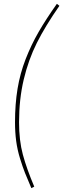

<svg xmlns="http://www.w3.org/2000/svg" viewBox="-20 -850 329 999"><path d="M275.9 -830.1 289.1 -819.8Q215.3 -713.9 171.6 -626.5Q127.9 -539.1 103.5 -436.3Q79.1 -333.5 79.1 -213.9Q79.1 -119.1 98.9 -45.7Q118.7 27.8 158.2 121.1L143.1 128.9Q121.6 79.1 109.9 49.3Q98.1 19.5 84.2 -25.4Q70.3 -70.3 64.2 -116Q58.1 -161.6 58.1 -213.9Q58.1 -308.1 71.3 -388.2Q84.5 -468.3 113.5 -542.7Q142.6 -617.2 180.7 -683.3Q218.8 -749.5 275.9 -830.1Z"/></svg>

Font: Fira Sans Compressed Thin
Style: Italic
Weight: 100
Width: 3
Italic angle: -8°
Designer: Carrois Corporate & Edenspiekermann AG
Foundry: Carrois Corporate GbR & Edenspiekermann AG
Version: Version 4.203;PS 004.203;hotconv 1.0.88;makeotf.lib2.5.64775